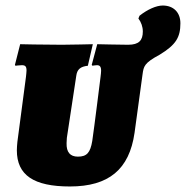

<svg xmlns="http://www.w3.org/2000/svg" viewBox="-20 -666 673 695"><path d="M569 -646C546 -646 514 -632 485 -609L481 -599C491 -586 497 -569 497 -552C497 -520 483 -504 444 -504C415 -504 332 -506 332 -506L312 -431L315 -428C315 -428 323 -430 331 -430C341 -430 346 -425 346 -410C346 -404 345 -397 344 -388C344 -388 321 -203 314 -156C307 -113 294 -99 262 -99C234 -99 220 -115 221 -148C221 -151 222 -161 222 -167L256 -391C259 -415 271 -425 298 -428L316 -506C316 -506 235 -504 204 -504C135 -504 53 -506 53 -506L34 -431L36 -428C36 -428 51 -430 59 -430C71 -430 76 -426 76 -411C76 -406 75 -398 74 -388L43 -153C42 -142 41 -132 41 -122C41 -32 102 9 233 9C374 9 448 -53 467 -185L496 -397C500 -426 502 -438 558 -468C617 -504 633 -531 633 -582C633 -620 609 -646 569 -646Z"/></svg>

Font: Alegreya SC Black
Style: Italic
Weight: 900
Italic angle: -7°
Designer: Juan Pablo del Peral
Foundry: Huerta Tipografica
Version: Version 2.007;PS 002.007;hotconv 1.0.88;makeotf.lib2.5.64775